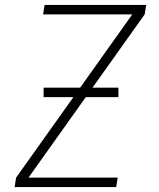

<svg xmlns="http://www.w3.org/2000/svg" viewBox="-20 -755 640 775"><path d="M39 0 45 -38 514 -697H154L160 -735H570L564 -697L95 -38H455L449 0ZM458 -363H156V-401H458Z"/></svg>

Font: Iosevka Aile XLt Obl
Style: Regular
Weight: 200
Italic angle: -9°
Designer: Belleve Invis
Foundry: Belleve Invis
Version: Version 31.1.0; ttfautohint (v1.8.4)